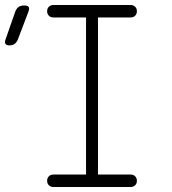

<svg xmlns="http://www.w3.org/2000/svg" viewBox="-69 -750 689 770"><path d="M2 -590Q-3 -579 -11 -573.5Q-19 -568 -31 -568Q-43 -568 -47 -574Q-51 -580 -47 -591L-8 -703Q-3 -716 5.5 -722Q14 -728 28 -728Q42 -728 46 -722Q50 -716 45 -703ZM324 -50H455Q466 -50 473 -43Q480 -36 480 -25Q480 -14 473 -7Q466 0 455 0H145Q134 0 127 -7Q120 -14 120 -25Q120 -36 127 -43Q134 -50 145 -50H276V-680H145Q134 -680 127 -687Q120 -694 120 -705Q120 -716 127 -723Q134 -730 145 -730H455Q466 -730 473 -723Q480 -716 480 -705Q480 -694 473 -687Q466 -680 455 -680H324Z"/></svg>

Font: Maple Mono NL Thin
Style: Regular
Weight: 250
Monospace: yes
Designer: subframe7536
Version: Version 7.000